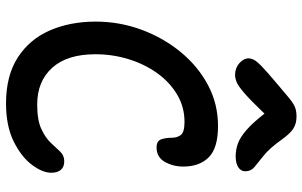

<svg xmlns="http://www.w3.org/2000/svg" viewBox="-208 -810 1028 653"><g transform="rotate(90 306.5 -484.0)"><path d="M332 10Q238 10 176 -30Q114 -70 84 -139Q54 -208 54 -295Q54 -376 81.5 -450.5Q109 -525 157.5 -584Q206 -643 270 -677Q334 -711 409 -711Q484 -711 515.5 -679.5Q547 -648 547 -593Q547 -558 531 -530Q515 -502 482 -502Q460 -502 454.5 -517.5Q449 -533 449 -554Q449 -572 439.5 -584.5Q430 -597 395 -597Q344 -597 301.5 -571.5Q259 -546 228.5 -503Q198 -460 181.5 -406Q165 -352 165 -294Q165 -198 211 -147Q257 -96 336 -96Q389 -96 419 -110Q449 -124 466 -142Q483 -160 496 -174Q509 -188 529 -188Q549 -188 558.5 -176Q568 -164 568 -144Q568 -114 541 -78Q514 -42 461.5 -16Q409 10 332 10ZM235 -769Q212 -769 195.5 -783.5Q179 -798 179 -815Q179 -823 183.5 -832.5Q188 -842 206 -859.5Q224 -877 262 -909Q292 -934 309.5 -949Q327 -964 341 -971Q355 -978 377 -978Q401 -978 418 -967Q435 -956 455 -928Q485 -886 509.5 -866.5Q534 -847 548.5 -835Q563 -823 563 -803Q563 -789 549.5 -780Q536 -771 512 -771Q490 -771 469 -778.5Q448 -786 423.5 -807Q399 -828 367 -869Q321 -821 296.5 -800Q272 -779 259 -774Q246 -769 235 -769Z"/></g></svg>

Font: Shantell Sans Normal
Style: Regular
Weight: 500
Designer: Stephen Nixon, Anya Danilova, Shantell Martin
Foundry: Arrow Type
Version: Version 1.009;[a7da0bfa3]